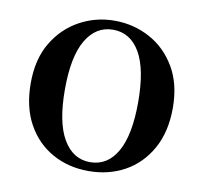

<svg xmlns="http://www.w3.org/2000/svg" viewBox="-67 -618 750 707"><g transform="rotate(10 307.5 -265.0)"><path d="M307.1 16.1Q231.9 16.1 171.9 -17.3Q111.8 -50.8 76.9 -113.8Q42 -176.8 42 -266.1Q42 -356 79.1 -418Q116.2 -480 176.5 -512.9Q236.8 -545.9 307.1 -545.9Q377.9 -545.9 438.5 -513.4Q499 -481 536.1 -418.5Q573.2 -356 573.2 -266.1Q573.2 -176.8 537.6 -113.3Q502 -49.8 441.9 -16.8Q381.8 16.1 307.1 16.1ZM307.1 -17.1Q372.1 -17.1 408 -79.6Q443.8 -142.1 443.8 -265.1Q443.8 -388.2 408 -450.2Q372.1 -512.2 307.1 -512.2Q243.2 -512.2 206.5 -450.2Q169.9 -388.2 169.9 -265.1Q169.9 -142.1 206.5 -79.6Q243.2 -17.1 307.1 -17.1Z"/></g></svg>

Font: Dream Han Serif CN W16
Style: Regular
Weight: 625
Designer: Adobe
Foundry: Pal3love
Version: Version 3.00; Sans 2.004; Serif 2.001